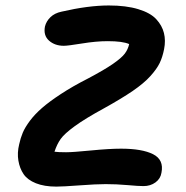

<svg xmlns="http://www.w3.org/2000/svg" viewBox="-20 -674 685 709"><path d="M188 15.1Q143.6 15.1 112.5 2.7Q81.5 -9.8 67.1 -31Q52.7 -52.2 47.9 -80.8Q43 -109.4 50.8 -141.1Q55.7 -164.1 64 -183.8Q72.3 -203.6 90.3 -227.8Q108.4 -252 135.3 -275.4Q162.1 -298.8 205.3 -327.1Q248.5 -355.5 306.2 -384.8Q365.2 -416 397.2 -438.2Q429.2 -460.4 440.9 -476.1Q452.6 -491.7 457 -511.2Q433.1 -522 377.9 -522Q335 -522 282.7 -513.4Q230.5 -504.9 215.8 -504.9Q182.6 -504.9 161.1 -523.9Q139.6 -543 146 -576.2Q150.9 -595.7 166.3 -610.6Q181.6 -625.5 207 -630.9Q306.2 -653.8 381.8 -653.8Q445.8 -653.8 490.7 -640.1Q535.6 -626.5 557.1 -603Q578.6 -579.6 585.4 -552Q592.3 -524.4 585.9 -492.2Q580.1 -462.9 569.6 -441.2Q559.1 -419.4 535.4 -393.1Q511.7 -366.7 470 -338.1Q428.2 -309.6 363.8 -273.9Q293.9 -235.8 255.9 -208Q217.8 -180.2 204.1 -160.9Q190.4 -141.6 181.2 -113.8Q194.3 -111.8 224.1 -111.8Q249 -111.8 316.4 -118.4Q383.8 -125 426.8 -125Q504.9 -125 545.4 -104.5Q585.9 -84 576.2 -36.1Q572.8 -14.2 554.2 -0.5Q535.6 13.2 509.8 13.2Q491.2 13.2 450.4 9.5Q409.7 5.9 370.1 5.9Q335.4 5.9 273.7 10.5Q211.9 15.1 188 15.1Z"/></svg>

Font: Shantell Sans Irregular Bouncy
Style: Italic
Weight: 600
Italic angle: -11.31°
Designer: Stephen Nixon, Anya Danilova, Shantell Martin
Foundry: Arrow Type
Version: Version 1.006;[9816181b4]